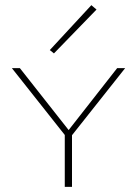

<svg xmlns="http://www.w3.org/2000/svg" viewBox="-20 -724 531 744"><path d="M189 -517 173 -530 334 -704 354 -687ZM259 -200V0H231V-201L26 -460H57L246 -220L434 -460H465Z"/></svg>

Font: Ysabeau SC Extralight
Style: Regular
Weight: 200
Designer: Christian Thalmann (Catharsis Fonts)
Version: Version 0.003